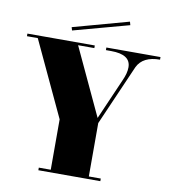

<svg xmlns="http://www.w3.org/2000/svg" viewBox="-132 -935 897 1013"><g transform="rotate(10 316.5 -428.0)"><path d="M516 -617Q516 -686 411 -686H383V-700H673V-686Q582 -686 552 -625L410 -300V-14H474V0H142V-14H206V-284L18 -686H-40V-700H321V-686H234L402 -326L497 -544Q516 -585 516 -617ZM482 -856 487 -838 189 -757 184 -774Z"/></g></svg>

Font: Elsie Swash Caps Black
Style: Regular
Weight: 900
Designer: Alejandro Inler
Foundry: Alejandro Inler
Version: 1.003